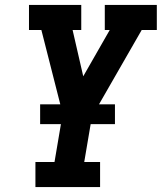

<svg xmlns="http://www.w3.org/2000/svg" viewBox="-20 -755 653 775"><path d="M123 0V-101H200L233 -296L147 -634H97V-735H308V-634H273L316 -447L423 -634H403V-735H613V-634H552L351 -284L320 -101H384V0ZM142 -254V-334H444V-254Z"/></svg>

Font: Iosevka Slab Extended Oblique
Style: Bold
Weight: 700
Width: 7
Italic angle: -9°
Monospace: yes
Designer: Belleve Invis
Foundry: Belleve Invis
Version: Version 11.1.1; ttfautohint (v1.8.3)